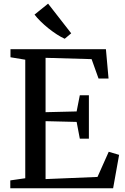

<svg xmlns="http://www.w3.org/2000/svg" viewBox="-20 -1006 667 1026"><path d="M115 -53.5V-687L36 -700V-743H546L560 -586.5H506.5L469.5 -690L223.5 -697V-406.5L389.5 -410.5L406.5 -497H455V-265H406.5L389.5 -354.5L223.5 -358.5V-49L501 -60.5L561 -195L616.5 -178.5L584.5 0H35V-42ZM325.5 -799Q306.5 -807.5 284 -822Q261.5 -836.5 239 -854.5Q216.5 -872.5 197 -891.8Q177.5 -911 164.5 -928L237 -986.5L360.5 -828L326 -799Z"/></svg>

Font: Merriweather 48pt
Style: Regular
Weight: 400
Version: Version 2.100